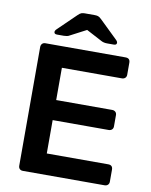

<svg xmlns="http://www.w3.org/2000/svg" viewBox="-96 -966 814 1037"><g transform="rotate(10 311.0 -448.0)"><path d="M102 0Q91 0 84.5 -6.5Q78 -13 78 -24V-675Q78 -686 84.5 -693Q91 -700 102 -700H542Q567 -700 567 -675V-609Q567 -598 560 -591.5Q553 -585 542 -585H213V-408H520Q531 -408 538 -401.5Q545 -395 545 -384V-322Q545 -311 538 -304.5Q531 -298 520 -298H213V-115H550Q575 -115 575 -90V-24Q575 -13 568 -6.5Q561 0 550 0ZM156 -757Q140 -757 140 -769Q140 -777 150 -786L247 -880Q258 -891 266 -893.5Q274 -896 284 -896H339Q349 -896 357 -893.5Q365 -891 376 -880L473 -786Q483 -777 483 -769Q483 -757 467 -757H431Q412 -757 399 -764L312 -810L224 -764Q218 -760 209.5 -758.5Q201 -757 193 -757Z"/></g></svg>

Font: Fz Rubik Med
Style: Regular
Weight: 500
Designer: Hubert and Fischer
Foundry: Hubert and Fischer
Version: Vit hóa bi FontZin.com